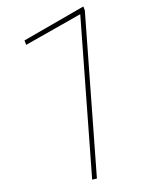

<svg xmlns="http://www.w3.org/2000/svg" viewBox="-169 -739 717 822"><g transform="rotate(-30 190.0 -327.5)"><path d="M380 -661 377 -643 62 6 42 0 352 -639 86 -641 89 -661Z"/></g></svg>

Font: Fira Sans Extra Condensed Thin
Style: Italic
Weight: 250
Width: 3
Italic angle: -8°
Designer: Carrois Corporate & Edenspiekermann AG
Foundry: Carrois Corporate GbR & Edenspiekermann AG
Version: Version 4.203